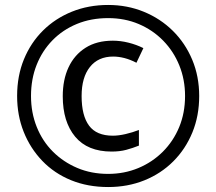

<svg xmlns="http://www.w3.org/2000/svg" viewBox="-20 -744 871 774"><path d="M430 -133Q333 -133 283 -193Q233 -253 233 -356Q233 -423 256.5 -473Q280 -523 325 -551.5Q370 -580 435 -580Q466 -580 498 -572Q530 -564 558 -550L530 -491Q505 -504 481.5 -510Q458 -516 436 -516Q376 -516 342.5 -474Q309 -432 309 -357Q309 -278 339 -237.5Q369 -197 435 -197Q458 -197 486 -203.5Q514 -210 540 -220V-157Q515 -147 489 -140Q463 -133 430 -133ZM416 10Q334 10 266.5 -17.5Q199 -45 150.5 -95.5Q102 -146 75.5 -212.5Q49 -279 49 -357Q49 -438 76.5 -505Q104 -572 153.5 -621Q203 -670 270 -697Q337 -724 416 -724Q493 -724 560 -696.5Q627 -669 677 -619.5Q727 -570 755 -503Q783 -436 783 -357Q783 -277 755.5 -210Q728 -143 678.5 -93.5Q629 -44 562 -17Q495 10 416 10ZM416 -43Q481 -43 537.5 -66.5Q594 -90 636.5 -132.5Q679 -175 702.5 -232Q726 -289 726 -357Q726 -423 703 -480Q680 -537 638 -580Q596 -623 539.5 -647Q483 -671 416 -671Q347 -671 290 -647.5Q233 -624 191.5 -581.5Q150 -539 127.5 -482Q105 -425 105 -357Q105 -290 128 -232.5Q151 -175 193 -133Q235 -91 291.5 -67Q348 -43 416 -43Z"/></svg>

Font: Noto Sans Hebrew SemiCondensed
Style: Regular
Weight: 400
Width: 4
Designer: Monotype Design Team
Foundry: Monotype Imaging Inc.
Version: Version 2.003